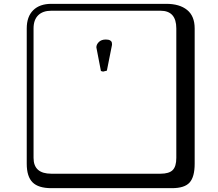

<svg xmlns="http://www.w3.org/2000/svg" viewBox="-20 -774 1140 1006"><path d="M520 -398.9 508.8 -401.9Q484.9 -522 484.9 -525.9Q484.9 -541 498 -554Q511.2 -566.9 534.2 -566.9Q549.3 -566.9 556.6 -562.5Q564 -558.1 565.4 -553Q566.9 -547.9 566.9 -539.1L540 -403.8ZM249 -717.8Q204.1 -717.8 179.9 -693.8Q155.8 -669.9 155.8 -625V53.2Q155.8 136.2 249 136.2H820.8Q865.7 136.2 884.8 117.2Q903.8 98.1 903.8 53.2V-625Q903.8 -717.8 820.8 -717.8ZM1000 84Q1000 152.8 973.4 182.4Q946.8 211.9 880.9 211.9H249Q181.2 211.9 150.6 181.4Q120.1 150.9 120.1 84V-625Q120.1 -687 154.1 -720.5Q188 -753.9 249 -753.9H851.1Q920.9 -753.9 960.4 -721.9Q1000 -689.9 1000 -625Z"/></svg>

Font: Linux Biolinum Keyboard
Style: Regular
Weight: 700
Designer: Philipp H. Poll
Foundry: Philipp H. Poll
Version: Version 0.6.1 ; ttfautohint (v0.9)